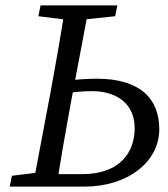

<svg xmlns="http://www.w3.org/2000/svg" viewBox="-20 -690 623 710"><path d="M16 0H142L152 -55H146L24 -40L16 0ZM101 0H189C205 -103 223 -207 242 -310L310 -670H222C206 -567 188 -463 169 -360L101 0ZM142 0H293C452 0 569 -91 569 -212C569 -323 501 -399 337 -399C295 -399 252 -395 210 -389L202 -343C241 -348 281 -353 320 -353C411 -353 478 -307 478 -216C478 -130 427 -46 283 -46H151L142 0ZM122 -630 243 -615H262L406 -630L414 -670H130L122 -630Z"/></svg>

Font: Source Serif Variable
Style: Italic
Weight: 389
Italic angle: -12°
Designer: Frank Grießhammer
Foundry: Adobe Systems Incorporated
Version: Version 3.001;hotconv 1.0.111;makeotfexe 2.5.65597